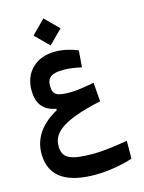

<svg xmlns="http://www.w3.org/2000/svg" viewBox="-144 -768 874 1167"><g transform="rotate(-15 293.0 -185.0)"><path d="M306.6 314.9C389.2 314.9 481.9 298.3 543.9 276.9L544.9 165C479.5 175.3 402.8 188.5 326.2 188.5C180.2 188.5 135.7 163.1 135.7 89.4C135.7 18.1 181.2 -51.8 450.2 -108.9L440.9 -228C372.6 -215.8 328.6 -208.5 293 -208.5C209.5 -208.5 180.2 -217.8 180.2 -278.8C180.2 -331.1 211.9 -351.6 282.7 -351.6C320.8 -351.6 357.4 -345.7 397 -336.9L405.3 -441.9C360.4 -459.5 316.4 -471.7 261.2 -471.7C142.6 -471.7 64.5 -394 64.5 -282.2C64.5 -201.2 97.2 -149.9 181.6 -133.8V-125C86.4 -73.2 23.4 2.9 23.4 106.9C23.4 263.2 145.5 314.9 306.6 314.9ZM247.6 -514.6 332.5 -599.6 247.6 -685.1 162.6 -599.6Z"/></g></svg>

Font: Cascadia Mono SemiBold
Style: Regular
Weight: 600
Monospace: yes
Designer: Aaron Bell
Foundry: Saja Typeworks
Version: Version 2404.023